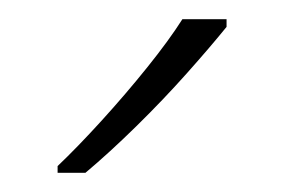

<svg xmlns="http://www.w3.org/2000/svg" viewBox="-20 -852 296 200"><path d="M216 -824Q199 -803 174.5 -775.5Q150 -748 122 -720.5Q94 -693 69 -672H40V-679Q61 -699 86 -726.5Q111 -754 133.5 -782Q156 -810 170 -832H216Z"/></svg>

Font: Noto Sans Malayalam UI ExtraLight
Style: Regular
Weight: 200
Designer: Jelle Bosma - Monotype Design Team
Foundry: Monotype Imaging Inc.
Version: Version 2.104; ttfautohint (v1.8.4.7-5d5b)